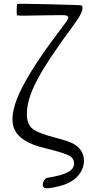

<svg xmlns="http://www.w3.org/2000/svg" viewBox="-20 -802 479 1021"><path d="M347.7 168.9Q391.6 146.5 413.1 106.4Q432.6 67.4 423.8 29.3Q414.1 -10.7 376 -34.2Q349.6 -50.8 272.5 -70.3Q179.7 -94.7 150.9 -119.1Q122.1 -143.6 123 -198.2Q123 -273.4 178.2 -377.9Q233.4 -482.4 373 -670.9Q435.5 -754.9 413.1 -773.4Q410.2 -775.4 242.2 -779.3Q74.2 -783.2 71.8 -781.2Q69.3 -779.3 68.8 -752Q68.4 -724.6 70.3 -720.7Q72.3 -716.8 233.4 -720.7Q240.2 -720.7 253.9 -720.7Q314.5 -722.7 328.1 -720.7Q347.7 -716.8 341.8 -702.1Q337.9 -692.4 307.6 -652.3Q300.8 -643.6 296.9 -638.7Q139.6 -430.7 84 -308.6Q25.4 -181.6 57.6 -112.3Q88.9 -45.9 213.9 -15.6Q317.4 9.8 345.7 24.4Q374 39.1 374 67.4Q374 95.7 340.8 113.8Q307.6 131.8 235.4 142.6Q218.8 144.5 210.4 165.5Q202.1 186.5 214.8 196.3Q224.6 203.1 272 193.4Q319.3 183.6 347.7 168.9Z"/></svg>

Font: Bpmf GenWan Min R
Style: R
Weight: 400
Foundry: But Ko
Version: Version 1.320